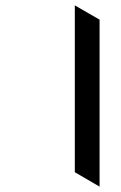

<svg xmlns="http://www.w3.org/2000/svg" viewBox="-20 -676 448 708"><path d="M255.9 -656.2 347.2 -603.5V12.2L255.9 -41Z"/></svg>

Font: Annapurna SIL
Style: Bold
Weight: 700
Designer: Peter Martin, Annie Olsen
Foundry: SIL International
Version: Version 2.000